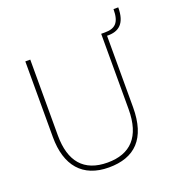

<svg xmlns="http://www.w3.org/2000/svg" viewBox="-131 -828 888 949"><g transform="rotate(-20 312.5 -353.0)"><path d="M282 11C418 11 495 -63 495 -228V-604C557 -602 595 -632 595 -717H570C570 -644 543 -623 491 -623H471V-227C471 -81 404 -14 284 -14C159 -14 98 -88 98 -224V-623H72V-225C72 -75 144 11 282 11Z"/></g></svg>

Font: Inconsolata Expanded ExtraLight
Style: Regular
Weight: 200
Width: 7
Monospace: yes
Designer: Raph Levien, Cyreal, Brenton Simpson
Foundry: Raph Levien, Cyreal, Google
Version: Version 3.100